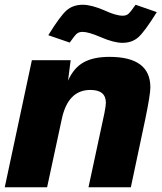

<svg xmlns="http://www.w3.org/2000/svg" viewBox="-26 -787 679 807"><path d="M271 -534 260 -448Q284 -502 325.5 -525Q367 -548 434 -548Q606 -548 606 -420Q606 -390 585 -288L524 0H346L413 -312Q419 -344 419 -355Q419 -409 354 -409Q260 -409 234 -288L172 0H-6L108 -534ZM177 -639Q227 -720 254 -743.5Q281 -767 322 -767Q358 -767 414 -743Q461 -721 490 -721Q505 -721 514 -729Q523 -737 544 -767L633 -736Q582 -654 555.5 -630.5Q529 -607 489 -607Q452 -607 397 -631Q346 -653 321 -653Q306 -653 297 -645.5Q288 -638 267 -608Z"/></svg>

Font: Nacelle Heavy
Style: Italic
Weight: 800
Italic angle: -12°
Designer: Sora Sagano
Foundry: Sora Sagano
Version: Version 1.000;FEAKit 1.0